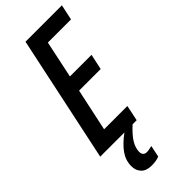

<svg xmlns="http://www.w3.org/2000/svg" viewBox="-300 -755 1022 1022"><g transform="rotate(-45 211.5 -243.5)"><path d="M-1 0 150.4 -713.9H424.3L405.8 -626.5H231.4L187 -416H349.6L330.6 -328.1H168L116.7 -88.4H292L273.4 0ZM159.2 227.5Q119.6 227.5 99.9 206.5Q80.1 185.5 80.1 152.8Q80.1 109.9 105.7 73.2Q131.3 36.6 181.2 0H242.7Q200.2 39.1 182.1 69.1Q164.1 99.1 163.6 127.9Q163.6 158.7 192.9 158.7Q200.2 158.7 210.4 156.7Q220.7 154.8 231.4 152.3L217.8 217.8Q203.6 223.6 189.2 225.6Q174.8 227.5 159.2 227.5Z"/></g></svg>

Font: Open Sans Condensed SemiBold
Style: Italic
Weight: 600
Width: 3
Italic angle: -12°
Designer: Monotype Design Team
Foundry: Monotype Imaging Inc.
Version: Version 3.000; ttfautohint (v1.8.4)